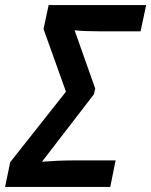

<svg xmlns="http://www.w3.org/2000/svg" viewBox="-49 -734 594 754"><path d="M-29 0H384L405 -104H235C195 -104 159 -102 116 -99L320 -364L325 -386L244 -615C270 -612 313 -611 343 -611H503L525 -714H142L122 -620L210 -374L-9 -97Z"/></svg>

Font: Noto Sans SemiCondensed SemiBold
Style: Italic
Weight: 600
Width: 4
Italic angle: -12°
Designer: Monotype Design Team
Foundry: Monotype Imaging Inc.
Version: Version 2.013